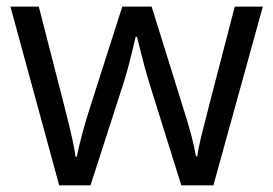

<svg xmlns="http://www.w3.org/2000/svg" viewBox="-20 -555 818 575"><path d="M522.9 0 424.8 -314Q415.5 -342.8 390.1 -444.8H386.2Q366.7 -359.4 352.1 -313L251 0H157.2L11.2 -535.2H96.2Q147.9 -333.5 175 -228Q202.1 -122.6 206.1 -85.9H210Q215.3 -113.8 227.3 -158Q239.3 -202.1 248 -228L346.2 -535.2H434.1L529.8 -228Q557.1 -144 566.9 -86.9H570.8Q572.8 -104.5 581.3 -141.1Q589.8 -177.7 683.1 -535.2H767.1L619.1 0Z"/></svg>

Font: f04114697
Style: Regular
Weight: 400
Foundry: Ascender Corporation
Version: Version 1.10